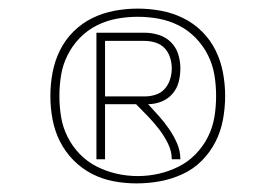

<svg xmlns="http://www.w3.org/2000/svg" viewBox="-20 -884 640 446"><path d="M204 -514V-808H316Q332 -808 348.5 -803Q365 -798 377 -786Q389 -774 394 -758Q399 -742 399 -725Q399 -709 395 -693.5Q391 -678 380.5 -666Q370 -654 355 -648Q340 -642 324 -642Q337 -628 349.5 -614Q362 -600 373 -584Q384 -568 391.5 -550.5Q399 -533 399 -514H379Q379 -533 370 -551Q361 -569 349 -584.5Q337 -600 323.5 -614Q310 -628 296 -642H224V-514ZM224 -660H316Q329 -660 341.5 -664Q354 -668 362.5 -677.5Q371 -687 375 -699.5Q379 -712 379 -725Q379 -738 375 -750.5Q371 -763 362.5 -772Q354 -781 341.5 -785Q329 -789 316 -789H224ZM297 -458Q270 -458 243.5 -463Q217 -468 193 -480.5Q169 -493 150 -512.5Q131 -532 119 -556Q107 -580 102 -607Q97 -634 97 -661Q97 -688 102 -715Q107 -742 119 -766.5Q131 -791 150.5 -810.5Q170 -830 194.5 -842Q219 -854 246 -859Q273 -864 300 -864Q327 -864 354 -859Q381 -854 405.5 -842Q430 -830 449.5 -810.5Q469 -791 481 -766.5Q493 -742 498 -715Q503 -688 503 -661Q503 -634 498 -606.5Q493 -579 480.5 -554.5Q468 -530 448.5 -510.5Q429 -491 404 -479.5Q379 -468 352 -463Q325 -458 297 -458ZM300 -475Q325 -475 349 -480.5Q373 -486 395 -497Q417 -508 434.5 -526Q452 -544 463 -566Q474 -588 478 -612Q482 -636 482 -661Q482 -686 478 -710Q474 -734 463 -756Q452 -778 434.5 -796Q417 -814 395 -825Q373 -836 349 -840.5Q325 -845 300 -845Q275 -845 251 -840.5Q227 -836 205 -825Q183 -814 165.5 -796Q148 -778 137 -756Q126 -734 122 -710Q118 -686 118 -661Q118 -636 122 -612Q126 -588 137 -566Q148 -544 165.5 -526Q183 -508 205 -497Q227 -486 251 -480.5Q275 -475 300 -475Z"/></svg>

Font: Zed Sans Thin Extended
Style: Regular
Weight: 100
Width: 7
Designer: Belleve Invis
Foundry: Belleve Invis
Version: Version 1.0.0; ttfautohint (v1.8.4)